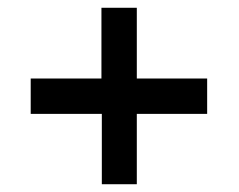

<svg xmlns="http://www.w3.org/2000/svg" viewBox="-20 -611 616 494"><path d="M513 -409H332V-591H241V-409H59V-318H242V-137H332V-318H513Z"/></svg>

Font: United Sans SemiBold
Style: Regular
Weight: 600
Designer: Pablo Impallari, Rodrigo Fuenzalida (Modified by Dan O. Williams)
Version: Version 1.000;PS 001.000;hotconv 1.0.88;makeotf.lib2.5.64775